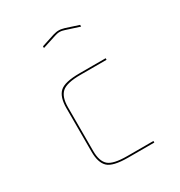

<svg xmlns="http://www.w3.org/2000/svg" viewBox="-186 -1024 1001 1065"><g transform="rotate(-30 314.0 -492.0)"><path d="M493 -100V-90H326Q229 -90 197.5 -120Q166 -150 166 -219V-499Q166 -570 198 -600Q230 -630 326 -630H493V-620H326Q238 -620 207 -592.5Q176 -565 176 -499V-219Q176 -154 206 -127Q236 -100 326 -100ZM463 -850 376 -878Q369 -880 361.5 -882Q354 -884 344 -884Q334 -884 326.5 -882Q319 -880 312 -878L225 -850V-861L308 -888Q317 -890 325 -892Q333 -894 344 -894Q355 -894 363 -892Q371 -890 380 -888L463 -861Z"/></g></svg>

Font: Bungee Hairline
Style: Regular
Weight: 400
Designer: David Jonathan Ross
Foundry: David Jonathan Ross
Version: Version 1.001;PS 1.0;hotconv 1.0.72;makeotf.lib2.5.5900